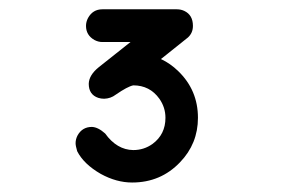

<svg xmlns="http://www.w3.org/2000/svg" viewBox="-20 -772 628 413"><path d="M165 -716.3Q165 -725.1 169.4 -733.4Q179.7 -752 200.2 -752H360.4Q369.1 -752 376.5 -748.5Q395 -739.7 395 -716.3Q395 -701.2 384.3 -691.4L326.2 -645Q346.7 -635.3 363.3 -619.1Q405.8 -578.1 405.8 -518.6Q405.8 -462.9 367.2 -422.9Q325.7 -379.4 264.2 -379.4Q230.5 -379.4 196.8 -397.9Q160.2 -418.9 146 -446.8Q142.6 -458.5 142.6 -463.9Q142.6 -472.7 147 -481Q157.2 -499 177.7 -499Q190.9 -498.5 206.1 -484.9Q231.4 -449.7 266.6 -449.2Q289.6 -449.2 308.1 -462.4Q335.9 -482.9 335.9 -518.6Q335.9 -541 322.8 -559.6Q302.2 -588.4 266.6 -588.4Q254.4 -585.9 229 -568.4Q218.3 -560.1 204.1 -559.6Q197.3 -559.6 191.4 -561.5Q170.9 -568.4 170.9 -591.8Q171.4 -610.4 192.4 -627.4L260.7 -681.6H200.2Q191.4 -681.6 183.1 -686Q165 -696.3 165 -716.3Z"/></svg>

Font: Vibur
Style: Medium
Weight: 400
Version: Version 1.004